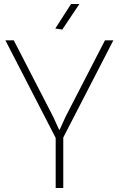

<svg xmlns="http://www.w3.org/2000/svg" viewBox="-20 -942 596 962"><path d="M259 -251 7 -740H49L247 -356L276 -292H279L308 -356L506 -740H548L297 -253V0H259ZM257 -799 336 -922H378L292 -794Z"/></svg>

Font: Encode Sans Narrow
Style: Thin
Weight: 250
Designer: Pablo Impallari, Andres Torresi
Foundry: Pablo Impallari, Andres Torresi
Version: Version 1.000; ttfautohint (v1.00) -l 8 -r 50 -G 200 -x 14 -